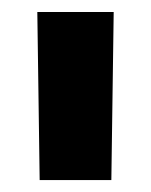

<svg xmlns="http://www.w3.org/2000/svg" viewBox="-20 -766 251 319"><path d="M45.9 -466.8 42 -746.1H168.9L165 -466.8Z"/></svg>

Font: TASA Explorer
Style: Bold
Weight: 700
Designer: Weizhong Zhang
Foundry: Local Remote
Version: Version 1.000;Glyphs 3.1.2 (3151)